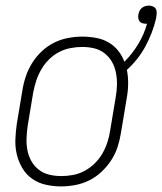

<svg xmlns="http://www.w3.org/2000/svg" viewBox="-20 -659 581 687"><path d="M199 8Q171 8 144 2Q117 -4 95.5 -19Q74 -34 60.5 -56.5Q47 -79 40.5 -105Q34 -131 35 -159Q36 -187 40 -215L60 -335Q64 -361 72.5 -386Q81 -411 95 -433.5Q109 -456 129 -475Q149 -494 173 -506Q197 -518 223 -523Q249 -528 274 -528Q299 -528 323.5 -523.5Q348 -519 368 -507.5Q388 -496 402.5 -478Q417 -460 425 -438Q454 -467 475 -502Q496 -537 506 -574H502Q495 -574 489 -576Q483 -578 479.5 -582.5Q476 -587 475 -593.5Q474 -600 475 -606Q476 -613 479 -619.5Q482 -626 487.5 -630.5Q493 -635 499.5 -637Q506 -639 513 -639Q519 -639 526 -636.5Q533 -634 536.5 -629Q540 -624 540.5 -617.5Q541 -611 540 -604L538 -591Q526 -541 500.5 -493.5Q475 -446 434 -409Q439 -384 438.5 -357.5Q438 -331 433 -305L413 -185Q409 -159 401 -134Q393 -109 378.5 -86.5Q364 -64 344 -45Q324 -26 300 -14Q276 -2 250 3Q224 8 199 8ZM200 -29Q220 -29 241.5 -33Q263 -37 282.5 -47.5Q302 -58 318.5 -74Q335 -90 346 -109Q357 -128 364 -149Q371 -170 374 -191L394 -311Q398 -333 398.5 -355Q399 -377 395 -398Q391 -419 381 -437Q371 -455 354.5 -468Q338 -481 317.5 -486Q297 -491 274 -491Q254 -491 232.5 -487Q211 -483 191 -472.5Q171 -462 155 -446Q139 -430 128 -411Q117 -392 110 -371Q103 -350 99 -329L79 -209Q76 -187 75 -165Q74 -143 78 -122Q82 -101 92 -83Q102 -65 118.5 -52Q135 -39 156 -34Q177 -29 200 -29Z"/></svg>

Font: Iosevka Extralight
Style: Italic
Weight: 200
Italic angle: -9°
Monospace: yes
Designer: Belleve Invis
Foundry: Belleve Invis
Version: Version 32.5.0; ttfautohint (v1.8.4)